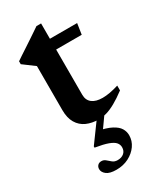

<svg xmlns="http://www.w3.org/2000/svg" viewBox="-199 -590 763 917"><g transform="rotate(-30 182.0 -131.0)"><path d="M195.5 -130.5Q195.5 -100.5 215.8 -84.8Q236 -69 273.5 -69Q292 -69 314 -73Q336 -77 362 -85V-58.5Q328 -33 300.2 -17.5Q272.5 -2 249.8 4.5Q227 11 207 11Q168.5 11 139 -2.2Q109.5 -15.5 93 -43.5Q76.5 -71.5 76.5 -114.5V-357.5L14 -404V-420Q26 -428.5 41 -438.2Q56 -448 72.5 -458.8Q89 -469.5 105.8 -480.8Q122.5 -492 139 -503Q155.5 -514 170 -524H195.5V-426ZM148 -380V-439.5H345.5L336.5 -380ZM158.5 261.5Q121.5 261.5 104.5 248Q87.5 234.5 87.5 217.5Q87.5 205.5 95 197.5Q102.5 189.5 115.5 189.5Q128.5 189.5 138.2 198Q148 206.5 158.8 215.5Q169.5 224.5 186.5 224.5Q208 224.5 221.5 213Q235 201.5 235 181.5Q235 166.5 225.2 155Q215.5 143.5 190.8 134.2Q166 125 120 117.5V110.5L218 -24H259.5L166 108L169 54.5Q217.5 64 244.5 78.2Q271.5 92.5 282.2 110.2Q293 128 293 148.5Q293 179.5 275 205Q257 230.5 226.8 246Q196.5 261.5 158.5 261.5Z"/></g></svg>

Font: Newsreader 24pt SemiBold
Style: Regular
Weight: 600
Designer: Hugues Gentile
Foundry: Production Type
Version: Version 1.003